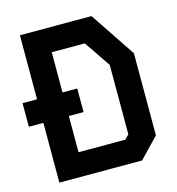

<svg xmlns="http://www.w3.org/2000/svg" viewBox="-106 -790 811 881"><g transform="rotate(-15 299.5 -350.0)"><path d="M68 -700H408L552 -485V-95L461 0H68ZM189 -587V-112H411L431 -132V-462L346 -587ZM259 -284H-1V-396H259Z"/></g></svg>

Font: Kode Mono
Style: Bold
Weight: 700
Monospace: yes
Designer: Isa Ozler
Foundry: Kadena LLC
Version: Version 1.206;gftools[0.9.28]